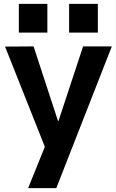

<svg xmlns="http://www.w3.org/2000/svg" viewBox="-20 -759 599 989"><path d="M125 210 211 -3 6 -519 153 -520 279 -135H281L408 -520H556L270 210ZM336 -591V-739H484V-591ZM77 -591V-739H224V-591Z"/></svg>

Font: M PLUS 1
Style: Bold
Weight: 700
Designer: Coji Morishita
Foundry: UNDERFOREST DESIGN
Version: Version 1.001